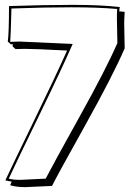

<svg xmlns="http://www.w3.org/2000/svg" viewBox="-20 -742 533 790"><path d="M81 -541 44 -540 32 -551Q32 -558 33 -560H24L12 -571Q17 -605 17 -717Q164 -722 279.5 -722Q395 -722 473 -713Q471 -707 471 -695Q479 -695 493 -693Q491 -663 491 -646L493 -543Q443 -428 330 -225.5Q217 -23 194 23L84 28Q46 28 22 20L28 5Q12 3 2 0Q28 -56 119 -243.5Q210 -431 256 -534Q123 -541 81 -541ZM463 -565 461 -664Q461 -689 462 -704V-705Q384 -712 273 -712Q162 -712 27 -707V-706Q24 -588 22 -570H24L61 -571Q66 -571 279 -561Q234 -458 141 -267Q48 -76 16 -7Q32 -2 64 -2L168 -7Q199 -67 308 -263Q417 -459 463 -565Z"/></svg>

Font: Londrina Shadow
Style: Regular
Weight: 400
Designer: Marcelo Magalhaes
Foundry: Marcelo Magalhaes
Version: Version 1.001 2011